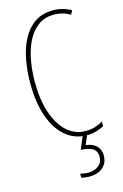

<svg xmlns="http://www.w3.org/2000/svg" viewBox="-142 -786 699 1088"><g transform="rotate(-15 207.5 -242.0)"><path d="M285 -699Q229 -699 190 -670Q151 -641 127 -592.5Q103 -544 92 -483Q81 -422 81 -357Q81 -255 106.5 -178Q132 -101 178.5 -58Q225 -15 289 -15Q323 -15 349 -24.5Q375 -34 390 -43V-16Q371 -5 344.5 2.5Q318 10 289 10Q218 10 165 -34.5Q112 -79 83 -161.5Q54 -244 54 -358Q54 -429 66.5 -495Q79 -561 106.5 -612.5Q134 -664 178 -694Q222 -724 285 -724Q341 -724 391 -696L378 -673Q354 -688 329.5 -693.5Q305 -699 285 -699ZM351 145Q351 188 321.5 214Q292 240 241 240Q232 240 219 238.5Q206 237 195 234V210Q220 217 241 217Q276 217 301 198.5Q326 180 326 145Q326 110 300 96Q274 82 233 81L267 0H293L267 62Q308 67 329.5 89Q351 111 351 145Z"/></g></svg>

Font: Noto Sans Gujarati UI ExtraCondensed Thin
Style: Regular
Weight: 100
Width: 2
Designer: Jelle Bosma - Monotype Design Team, Universal Thirst
Foundry: Monotype Imaging Inc.
Version: Version 2.106; ttfautohint (v1.8.4.7-5d5b)